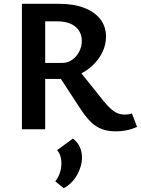

<svg xmlns="http://www.w3.org/2000/svg" viewBox="-20 -678 739 1007"><path d="M95 0V-658H291Q366 -658 421 -637Q476 -616 506 -577.5Q536 -539 536 -486Q536 -442 516 -402Q496 -362 461.5 -331Q427 -300 383 -282Q339 -264 291 -264H140V-348H307Q335 -348 358 -364Q381 -380 395 -406.5Q409 -433 409 -464Q409 -510 375.5 -538Q342 -566 280 -566H217V0ZM589 11Q547 11 515.5 -0.5Q484 -12 458 -37Q432 -62 404 -104L281 -292L380 -327L524 -147Q548 -118 567 -102.5Q586 -87 602.5 -82Q619 -77 633 -77Q639 -77 650.5 -78Q662 -79 672 -83L699 -12Q667 1 640.5 6Q614 11 589 11ZM314 309 270 273Q286 253 294 228.5Q302 204 302 180Q302 157 296 138.5Q290 120 279 110L362 49Q387 67 398.5 93Q410 119 410 148Q410 194 384 240Q358 286 314 309Z"/></svg>

Font: Ysabeau
Style: Bold
Weight: 700
Designer: Christian Thalmann (Catharsis Fonts)
Version: Version 2.000;gftools[0.9.27.dev2+g8671c4b]